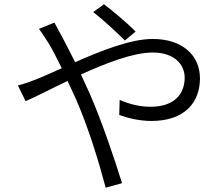

<svg xmlns="http://www.w3.org/2000/svg" viewBox="-20 -822 1040 892"><path d="M560 -634 610 -675C572 -715 496 -778 463 -802L413 -766C456 -733 521 -673 560 -634ZM63 -425 99 -352C146 -372 216 -409 294 -446L334 -359C392 -226 440 -67 471 50L547 29C513 -81 452 -262 396 -389L356 -476C473 -529 599 -578 689 -578C791 -578 838 -522 838 -461C838 -390 795 -326 679 -326C624 -326 574 -341 536 -358L534 -288C571 -274 627 -260 683 -260C839 -260 909 -347 909 -458C909 -566 826 -641 690 -641C586 -641 449 -586 329 -533C307 -577 286 -618 268 -652C258 -670 241 -701 233 -717L161 -688C176 -668 195 -638 207 -619C224 -591 244 -552 267 -505C219 -484 176 -464 142 -451C124 -444 91 -432 63 -425Z"/></svg>

Font: Noto Sans CJK SC DemiLight
Style: Regular
Weight: 350
Designer: Ryoko NISHIZUKA 西塚涼子 (kana, bopomofo & ideographs); Paul D. Hunt (Latin, Greek & Cyrillic); Sandoll Communications 산돌커뮤니
Foundry: Adobe
Version: Version 2.004;hotconv 1.0.118;makeotfexe 2.5.65603